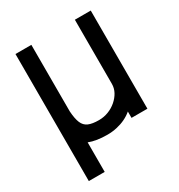

<svg xmlns="http://www.w3.org/2000/svg" viewBox="-187 -742 974 1047"><g transform="rotate(-30 300.0 -218.0)"><path d="M66 182V-618H166V-199Q169 -152 180 -125.5Q191 -99 215 -88.5Q239 -78 281 -78Q312 -78 340.5 -89Q369 -100 391.5 -119.5Q414 -139 427 -163Q440 -187 440 -214V-618H540V0H440V-40Q420 -23 395 -11Q370 1 341 7.5Q312 14 281 14Q246 14 217.5 9.5Q189 5 166 -4V182Z"/></g></svg>

Font: Victor Mono
Style: Bold
Weight: 700
Monospace: yes
Designer: Rune Bjørnerås
Version: Version 1.561;gftools[0.9.30]